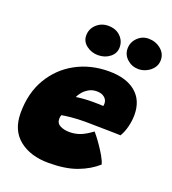

<svg xmlns="http://www.w3.org/2000/svg" viewBox="-138 -859 867 970"><g transform="rotate(20 295.0 -373.5)"><path d="M489 -76Q446.5 -38 385.2 -15Q324 8 233.5 8Q135.5 8 75.2 -40.5Q15 -89 15 -181.5Q15 -289 61.5 -367.5Q108 -446 187 -488.8Q266 -531.5 363.5 -531.5Q456 -531.5 507.5 -489Q559 -446.5 559 -368Q559 -337.5 551 -305Q543 -272.5 528 -247.5Q520 -248 493 -248.5Q466 -249 432.8 -249.5Q399.5 -250 372.2 -250.5Q345 -251 336.5 -251Q298 -251 264.8 -247.8Q231.5 -244.5 212.5 -241Q208.5 -233 208.5 -220Q208.5 -195.5 229.8 -185Q251 -174.5 280 -174.5Q308 -174.5 334.8 -184Q361.5 -193.5 398.5 -221Q401 -218.5 413.2 -203Q425.5 -187.5 441 -165Q456.5 -142.5 470.2 -118.8Q484 -95 489 -76ZM249.5 -352Q264 -354.5 287.2 -356.5Q310.5 -358.5 341 -358.5Q358.5 -358.5 373.8 -358Q389 -357.5 395.5 -357Q396.5 -361 396.8 -364.8Q397 -368.5 397 -372Q396.5 -390.5 381.2 -403Q366 -415.5 340 -415.5Q315.5 -415.5 296.5 -404.2Q277.5 -393 265.8 -378Q254 -363 249.5 -352ZM498 -592.5Q463 -592.5 437.2 -615.5Q411.5 -638.5 411.5 -672Q411.5 -706 436.2 -730.5Q461 -755 495 -755Q533 -755 561.2 -732Q589.5 -709 589.5 -673.5Q589.5 -649.5 575.8 -631.2Q562 -613 541 -602.8Q520 -592.5 498 -592.5ZM282 -589Q247 -589 219.8 -609.5Q192.5 -630 192.5 -662.5Q192.5 -698 218.5 -722.2Q244.5 -746.5 281.5 -746.5Q322.5 -746.5 347.2 -722.2Q372 -698 372 -663.5Q372 -631 345.5 -610Q319 -589 282 -589Z"/></g></svg>

Font: Grandstander Black
Style: Italic
Weight: 900
Italic angle: -15°
Designer: Tyler Finck
Foundry: Etcetera Type Co
Version: Version 1.200; ttfautohint (v1.8.3)